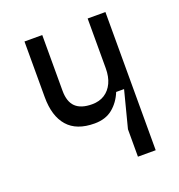

<svg xmlns="http://www.w3.org/2000/svg" viewBox="-127 -807 854 914"><g transform="rotate(-20 300.0 -350.0)"><path d="M417 0V-139L465 -325H425Q406 -278 370 -248.5Q334 -219 278 -219Q187 -219 142 -270.5Q97 -322 97 -418V-700H187V-418Q187 -362 214.5 -335.5Q242 -309 298 -309Q335 -309 361.5 -326Q388 -343 402.5 -374Q417 -405 417 -448V-700H507V0Z"/></g></svg>

Font: Fliege Mono Thin
Style: Regular
Weight: 100
Version: Version 0.020;Glyphs 3.3 (3306)